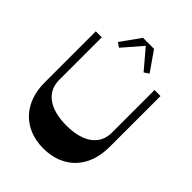

<svg xmlns="http://www.w3.org/2000/svg" viewBox="-244 -997 1133 1133"><g transform="rotate(45 322.0 -431.0)"><path d="M322 8C486 8 592 -102 592 -272V-700H542V-344C542 -243 461 -184 322 -184C183 -184 102 -243 102 -344V-700H52V-272C52 -102 158 8 322 8ZM189 -748 217 -728 321 -848 423 -728 453 -748 368 -870H276Z"/></g></svg>

Font: Ribes
Style: Bold
Weight: 900
Designer: Luigi Gorlero
Foundry: Collletttivo
Version: Version 2.100;Glyphs 3.1.2 (3151)